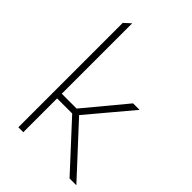

<svg xmlns="http://www.w3.org/2000/svg" viewBox="-226 -865 960 960"><g transform="rotate(45 254.0 -385.0)"><path d="M90 0V-738L125 -770V-272H230L411 -490H457L246 -239H125V0ZM452 0 228 -243 257 -263 500 0Z"/></g></svg>

Font: REM Thin
Style: Regular
Weight: 250
Designer: Octavio Pardo
Foundry: Ashler Design
Version: Version 1.005;gftools[0.9.28]